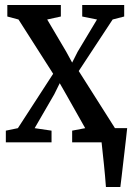

<svg xmlns="http://www.w3.org/2000/svg" viewBox="-20 -573 532 773"><path d="M406.5 180Q405 159.5 403 136.5Q401 113.5 398.5 89.5Q396 65.5 393.5 42.8Q391 20 389 0L342 -57H492Q490 -37 487.2 -13.2Q484.5 10.5 481.5 36.2Q478.5 62 475.5 87.5Q472.5 113 469.8 136.8Q467 160.5 464.5 180ZM52 -57 194 -276 54.5 -494.5 9.5 -506.5V-553H225V-506.5L170 -494.5L246.5 -365L270.5 -321L292.5 -364.5L370.5 -494.5L311 -506.5V-553H480V-506.5L433.5 -494.5L297 -287L443.5 -56L485 -47V0H270.5V-47L323 -57L246.5 -192.5L220.5 -238L198.5 -193.5L119.5 -57L187.5 -47V0H3.5V-47Z"/></svg>

Font: Merriweather 24pt SemiCondensed
Style: Regular
Weight: 400
Width: 4
Designer: Eben Sorkin
Foundry: Eben Sorkin
Version: Version 2.100